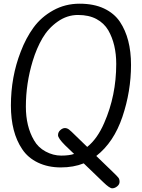

<svg xmlns="http://www.w3.org/2000/svg" viewBox="-20 -892 769 1039"><path d="M501 -48 591 39Q615 62 621 70Q627 78 627 92Q627 106 614 116.5Q601 127 587 127Q573 127 539 94L433 -8Q378 14 309 14Q240 14 185.5 -12Q131 -38 100 -85Q39 -175 39 -321Q39 -476 92 -612Q120 -686 161.5 -743Q203 -800 268 -836Q333 -872 410.5 -872Q488 -872 543 -846Q598 -820 629 -774Q689 -684 689 -541Q689 -398 642.5 -260Q596 -122 501 -48ZM381 -59 332 -106Q294 -144 294 -160.5Q294 -177 306.5 -188Q319 -199 331 -199Q343 -199 353.5 -191Q364 -183 389 -158L452 -97Q507 -141 544 -227Q609 -375 609 -546Q609 -653 566 -728Q543 -767 502 -789Q461 -811 402 -811Q343 -811 292 -775Q241 -739 209.5 -685Q178 -631 157 -562Q120 -440 120 -315Q120 -208 164 -133Q186 -94 227 -72Q268 -50 311 -50Q354 -50 381 -59Z"/></svg>

Font: Kite One
Style: Regular
Weight: 400
Designer: Eduardo Rodriguez Tunni
Foundry: Eduardo Rodriguez Tunni
Version: Version 1.001